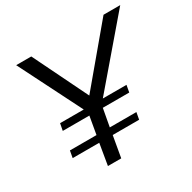

<svg xmlns="http://www.w3.org/2000/svg" viewBox="-158 -869 1026 1026"><g transform="rotate(-30 355.0 -356.0)"><path d="M491.2 -130.9H328.1L305.2 0H223.1L245.1 -130.9H81.1L88.9 -173.8H252.9L272 -283.2H107.9L116.2 -326.2H262.2L67.9 -711.9H161.1L325.2 -376L606.9 -711.9H710L379.9 -326.2H525.9L518.1 -283.2H355L335 -173.8H499Z"/></g></svg>

Font: Creato Display
Style: Italic
Weight: 400
Italic angle: -10°
Version: Version 1.000